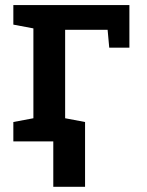

<svg xmlns="http://www.w3.org/2000/svg" viewBox="-20 -548 569 744"><path d="M31.7 0V-75.2L109.4 -89.8V-438L31.7 -452.6V-528.3H481.4V-363.3H403.3L397 -432.6H232.4V-89.8L309.6 -75.2V0ZM186.5 175.8V-67.9H309.6V175.8Z"/></svg>

Font: Roboto Slab Medium
Style: Regular
Weight: 500
Designer: Google
Version: Version 2.001; ttfautohint (v1.8.3)